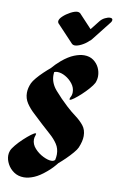

<svg xmlns="http://www.w3.org/2000/svg" viewBox="-103 -1003 659 1074"><g transform="rotate(10 226.0 -466.0)"><path d="M136 -227Q131 -214 131 -203Q131 -175 152 -152Q173 -129 200.5 -115.5Q228 -102 247 -102Q258 -102 263 -106Q266 -108 268 -110Q272 -127 272 -142Q272 -175 255.5 -200Q239 -225 213.5 -247.5Q188 -270 162 -294Q135 -320 108.5 -344Q82 -368 64.5 -394.5Q47 -421 47 -453Q47 -480 60 -509Q66 -522 82 -541Q98 -560 118 -579Q138 -598 155 -612Q164 -623 176.5 -635.5Q189 -648 203 -660Q239 -690 270.5 -702.5Q302 -715 327 -715Q358 -715 379.5 -699.5Q401 -684 412 -661Q423 -638 423 -613Q423 -593 415 -574Q407 -559 389.5 -539Q372 -519 351.5 -500Q331 -481 314 -468.5Q297 -456 291 -456Q288 -456 288 -459Q288 -463 291 -470Q299 -483 299 -500Q299 -526 282 -548Q265 -570 241 -583.5Q217 -597 195 -597Q185 -597 177 -593Q176 -585 176 -576Q176 -531 209.5 -492.5Q243 -454 284 -416Q310 -392 337 -372Q364 -352 383 -328.5Q402 -305 402 -269Q402 -240 386 -202Q381 -190 364 -170Q347 -150 326.5 -130Q306 -110 289 -96Q279 -83 265.5 -68.5Q252 -54 235 -40Q200 -10 169 3Q138 16 112 16Q79 16 55 -0.5Q31 -17 18 -41.5Q5 -66 5 -90Q5 -104 10 -117Q15 -130 32 -150.5Q49 -171 70.5 -191Q92 -211 110 -224.5Q128 -238 135 -238Q140 -238 136 -227ZM263 -943 336 -865 377 -917Q388 -931 404.5 -939Q421 -947 432 -947Q447 -947 447 -937Q447 -928 439 -919L354 -811Q349 -804 341 -799Q325 -783 302.5 -771.5Q280 -760 264 -760Q256 -760 249 -765L153 -867Q150 -872 150 -877Q150 -890 167.5 -906.5Q185 -923 208.5 -935.5Q232 -948 248 -948Q256 -948 263 -943Z"/></g></svg>

Font: Ga Maamli
Style: Regular
Weight: 400
Designer: Afotey Clement Nii Odai, Ama Asantewa Diaka, David Abbey-Thompson
Foundry: Sorkin Type Co.
Version: Version 1.000; ttfautohint (v1.8.4.7-5d5b)